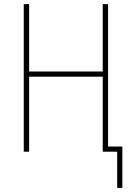

<svg xmlns="http://www.w3.org/2000/svg" viewBox="-20 -734 640 929"><path d="M547 175V0H477V-363H121V0H95V-714H121V-388H477V-714H503V-25H572V175Z"/></svg>

Font: Noto Sans Mono Thin
Style: Regular
Weight: 100
Designer: Monotype Design Team
Foundry: Monotype Imaging Inc.
Version: Version 2.014